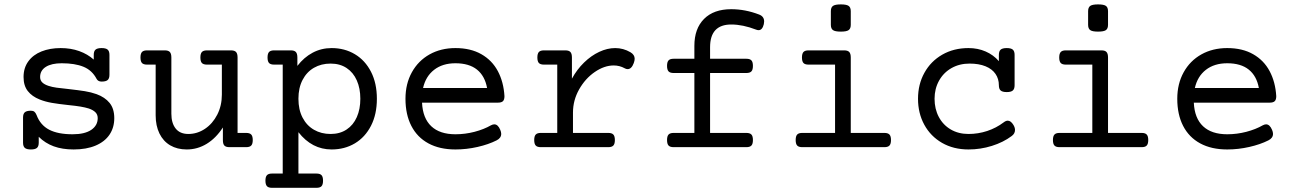

<svg xmlns="http://www.w3.org/2000/svg" viewBox="-20 -686 6036 895"><path d="M490.2 -430.2V-337.4Q490.2 -320.3 481.9 -313Q473.6 -305.7 453.6 -305.7Q437 -305.7 430.2 -318.4Q409.2 -358.4 369.1 -374.8Q329.1 -391.1 267.6 -391.1Q220.2 -391.1 193.6 -374.3Q167 -357.4 167 -327.1Q167 -311.5 177 -301.8Q187 -292 206.5 -285.6Q222.7 -280.3 243.9 -277.3Q265.1 -274.4 298.8 -271Q346.2 -265.6 375.2 -261Q404.3 -256.3 430.2 -247.1Q469.2 -232.9 491 -206.1Q512.7 -179.2 512.7 -135.3Q512.7 -91.3 490.5 -58.3Q468.3 -25.4 425.5 -7.3Q382.8 10.7 323.2 10.7Q270.5 10.7 230.5 -3.9Q190.4 -18.6 160.6 -48.3V-21Q160.6 -3.9 152.3 3.4Q144 10.7 124 10.7Q104 10.7 95.7 3.4Q87.4 -3.9 87.4 -21V-138.2Q87.4 -155.3 95.7 -162.6Q104 -169.9 124 -169.9Q134.3 -169.9 140.1 -165.3Q146 -160.6 150.4 -149.9Q168 -103 209 -81.5Q250 -60.1 318.4 -60.1Q375 -60.1 405.3 -80.6Q435.5 -101.1 435.5 -135.3Q435.5 -151.9 424.8 -162.6Q414.1 -173.3 394 -180.2Q377 -185.5 354.7 -189.2Q332.5 -192.9 298.3 -196.3Q252.4 -201.2 221.7 -206.5Q190.9 -211.9 165 -222.2Q129.4 -236.3 109.6 -261.5Q89.8 -286.6 89.8 -327.1Q89.8 -369.6 112.1 -400.1Q134.3 -430.7 173.6 -446.3Q212.9 -461.9 262.7 -461.9Q310.1 -461.9 349.4 -447.8Q388.7 -433.6 417 -408.2V-430.2Q417 -447.3 425.3 -454.6Q433.6 -461.9 453.6 -461.9Q473.6 -461.9 481.9 -454.6Q490.2 -447.3 490.2 -430.2Z M1087.4 -418V-66.4H1127.4Q1144 -66.4 1151.1 -58.8Q1158.2 -51.3 1158.2 -33.2Q1158.2 -15.1 1151.1 -7.6Q1144 0 1127.4 0H1049.8Q1033.2 0 1026.1 -7.3Q1019 -14.6 1019 -32.7V-91.8Q986.8 -42 943.6 -15.6Q900.4 10.7 850.6 10.7Q806.2 10.7 773.4 -8.5Q740.7 -27.8 723.1 -64Q705.6 -100.1 705.6 -148.4V-384.8H665.5Q648.9 -384.8 641.8 -392.3Q634.8 -399.9 634.8 -418Q634.8 -436 641.8 -443.6Q648.9 -451.2 665.5 -451.2H748Q764.6 -451.2 771.7 -443.6Q778.8 -436 778.8 -418V-155.8Q778.8 -112.3 798.8 -86.9Q818.8 -61.5 857.9 -61.5Q899.4 -61.5 935.3 -85.4Q971.2 -109.4 992.7 -151.4Q1014.2 -193.4 1014.2 -245.1V-384.8H944.8Q928.2 -384.8 921.1 -392.3Q914.1 -399.9 914.1 -418Q914.1 -436 921.1 -443.6Q928.2 -451.2 944.8 -451.2H1056.6Q1073.2 -451.2 1080.3 -443.6Q1087.4 -436 1087.4 -418Z M1736.8 -225.6Q1736.8 -153.3 1709.5 -99.9Q1682.1 -46.4 1634.3 -17.8Q1586.4 10.7 1525.9 10.7Q1434.1 10.7 1371.1 -69.8V123H1455.1Q1471.7 123 1478.8 130.6Q1485.8 138.2 1485.8 156.2Q1485.8 174.3 1478.8 181.9Q1471.7 189.5 1455.1 189.5H1248Q1231.4 189.5 1224.4 181.9Q1217.3 174.3 1217.3 156.2Q1217.3 138.2 1224.4 130.6Q1231.4 123 1248 123H1297.9V-384.8H1257.8Q1241.2 -384.8 1234.1 -392.3Q1227.1 -399.9 1227.1 -418Q1227.1 -436 1234.1 -443.6Q1241.2 -451.2 1257.8 -451.2H1335.4Q1352.1 -451.2 1359.1 -443.6Q1366.2 -436 1366.2 -418V-378.9Q1397 -418.9 1437.5 -440.4Q1478 -461.9 1525.9 -461.9Q1586.4 -461.9 1634.3 -433.3Q1682.1 -404.8 1709.5 -351.3Q1736.8 -297.9 1736.8 -225.6ZM1371.1 -225.6Q1371.1 -174.8 1390.4 -137.7Q1409.7 -100.6 1443.6 -81.1Q1477.5 -61.5 1521 -61.5Q1564.5 -61.5 1595.7 -82.3Q1627 -103 1643.3 -140.1Q1659.7 -177.2 1659.7 -225.6Q1659.7 -273.9 1643.3 -311Q1627 -348.1 1595.7 -368.9Q1564.5 -389.6 1521 -389.6Q1477.5 -389.6 1443.6 -370.1Q1409.7 -350.6 1390.4 -313.5Q1371.1 -276.4 1371.1 -225.6Z M2331.5 -237.8Q2331.5 -221.2 2324.5 -214.4Q2317.4 -207.5 2300.8 -207.5H1947.3Q1950.7 -134.8 1990.5 -97.4Q2030.3 -60.1 2103 -60.1Q2147.9 -60.1 2191.9 -71.5Q2235.8 -83 2269 -102.1Q2277.3 -106.4 2284.2 -106.4Q2301.3 -106.4 2312 -80.6Q2316.4 -70.3 2316.4 -62Q2316.4 -42.5 2294.9 -31.7Q2257.3 -12.7 2206.1 -1Q2154.8 10.7 2103 10.7Q2029.3 10.7 1977.1 -17.6Q1924.8 -45.9 1897.5 -99.1Q1870.1 -152.3 1870.1 -225.6Q1870.1 -295.4 1899.9 -349.1Q1929.7 -402.8 1982.4 -432.4Q2035.2 -461.9 2103 -461.9Q2173.8 -461.9 2223.9 -433.3Q2273.9 -404.8 2300.8 -354.2Q2327.6 -303.7 2331.5 -237.8ZM1952.1 -275.9H2250.5Q2240.2 -332 2203.4 -361.6Q2166.5 -391.1 2103 -391.1Q2043 -391.1 2003.7 -360.6Q1964.4 -330.1 1952.1 -275.9Z M2918.9 -442.4Q2938.5 -430.7 2938.5 -412.1Q2938.5 -403.3 2934.1 -391.6Q2923.8 -363.8 2905.8 -363.8Q2898.4 -363.8 2892.1 -367.7Q2868.2 -380.9 2840.8 -380.9Q2796.9 -380.9 2752.4 -350.3Q2708 -319.8 2679.4 -269Q2650.9 -218.3 2650.9 -161.1V-66.4H2815.4Q2832 -66.4 2839.1 -58.8Q2846.2 -51.3 2846.2 -33.2Q2846.2 -15.1 2839.1 -7.6Q2832 0 2815.4 0H2501Q2484.4 0 2477.3 -7.6Q2470.2 -15.1 2470.2 -33.2Q2470.2 -51.3 2477.3 -58.8Q2484.4 -66.4 2501 -66.4H2577.6V-384.8H2515.6Q2499 -384.8 2491.9 -392.3Q2484.9 -399.9 2484.9 -418Q2484.9 -436 2491.9 -443.6Q2499 -451.2 2515.6 -451.2H2615.2Q2631.8 -451.2 2638.9 -443.6Q2646 -436 2646 -418V-319.3Q2669.4 -362.3 2702.6 -394.5Q2735.8 -426.8 2773.4 -444.3Q2811 -461.9 2847.7 -461.9Q2885.7 -461.9 2918.9 -442.4Z M3518.6 -618.2Q3542 -609.4 3542 -585.9Q3542 -580.6 3540.5 -573.2Q3533.7 -545.4 3516.1 -545.4Q3510.7 -545.4 3504.4 -547.9Q3442.4 -571.8 3388.7 -571.8Q3290 -571.8 3290 -465.8V-412.1H3459Q3475.6 -412.1 3482.7 -404.5Q3489.7 -397 3489.7 -378.9Q3489.7 -360.8 3482.7 -353.3Q3475.6 -345.7 3459 -345.7H3290V-66.4H3459Q3475.6 -66.4 3482.7 -58.8Q3489.7 -51.3 3489.7 -33.2Q3489.7 -15.1 3482.7 -7.6Q3475.6 0 3459 0H3120.1Q3103.5 0 3096.4 -7.6Q3089.4 -15.1 3089.4 -33.2Q3089.4 -51.3 3096.4 -58.8Q3103.5 -66.4 3120.1 -66.4H3216.8V-345.7H3120.1Q3103.5 -345.7 3096.4 -353.3Q3089.4 -360.8 3089.4 -378.9Q3089.4 -397 3096.4 -404.5Q3103.5 -412.1 3120.1 -412.1H3216.8V-472.2Q3216.8 -552.7 3262 -597.9Q3307.1 -643.1 3388.7 -643.1Q3454.1 -643.1 3518.6 -618.2Z M3945.8 -418V-66.4H4102.5Q4119.1 -66.4 4126.2 -58.8Q4133.3 -51.3 4133.3 -33.2Q4133.3 -15.1 4126.2 -7.6Q4119.1 0 4102.5 0H3719.7Q3703.1 0 3696 -7.6Q3689 -15.1 3689 -33.2Q3689 -51.3 3696 -58.8Q3703.1 -66.4 3719.7 -66.4H3872.6V-384.8H3749Q3732.4 -384.8 3725.3 -392.3Q3718.3 -399.9 3718.3 -418Q3718.3 -436 3725.3 -443.6Q3732.4 -451.2 3749 -451.2H3915Q3931.6 -451.2 3938.7 -443.6Q3945.8 -436 3945.8 -418ZM3945.8 -633.8V-570.3Q3945.8 -552.7 3936 -545.7Q3926.3 -538.6 3899.4 -538.6Q3872.6 -538.6 3862.8 -545.7Q3853 -552.7 3853 -570.3V-633.8Q3853 -651.4 3862.8 -658.4Q3872.6 -665.5 3899.4 -665.5Q3926.3 -665.5 3936 -658.4Q3945.8 -651.4 3945.8 -633.8Z M4709.5 -430.2V-288.6Q4709.5 -271.5 4701.2 -264.2Q4692.9 -256.8 4672.9 -256.8Q4652.8 -256.8 4644.5 -264.2Q4636.2 -271.5 4636.2 -288.6Q4636.2 -318.4 4620.6 -341.3Q4605 -364.3 4574 -377Q4543 -389.6 4499.5 -389.6Q4452.6 -389.6 4415.5 -368.7Q4378.4 -347.7 4357.4 -310.1Q4336.4 -272.5 4336.4 -225.6Q4336.4 -178.2 4356.2 -140.9Q4376 -103.5 4411.9 -82.5Q4447.8 -61.5 4494.6 -61.5Q4539.6 -61.5 4581.8 -75.4Q4624 -89.4 4658.7 -115.7Q4668.9 -123.5 4677.7 -123.5Q4691.9 -123.5 4704.1 -103.5Q4711.4 -91.3 4711.4 -80.1Q4711.4 -63 4695.8 -51.8Q4656.7 -22.5 4603.5 -5.9Q4550.3 10.7 4494.6 10.7Q4424.8 10.7 4371.3 -20Q4317.9 -50.8 4288.6 -104.5Q4259.3 -158.2 4259.3 -225.6Q4259.3 -293 4289.1 -346.7Q4318.8 -400.4 4372.3 -431.2Q4425.8 -461.9 4494.6 -461.9Q4538.1 -461.9 4574.5 -446Q4610.8 -430.2 4636.2 -400.9V-430.2Q4636.2 -447.3 4644.5 -454.6Q4652.8 -461.9 4672.9 -461.9Q4692.9 -461.9 4701.2 -454.6Q4709.5 -447.3 4709.5 -430.2Z M5145 -418V-66.4H5301.8Q5318.4 -66.4 5325.4 -58.8Q5332.5 -51.3 5332.5 -33.2Q5332.5 -15.1 5325.4 -7.6Q5318.4 0 5301.8 0H4918.9Q4902.3 0 4895.3 -7.6Q4888.2 -15.1 4888.2 -33.2Q4888.2 -51.3 4895.3 -58.8Q4902.3 -66.4 4918.9 -66.4H5071.8V-384.8H4948.2Q4931.6 -384.8 4924.6 -392.3Q4917.5 -399.9 4917.5 -418Q4917.5 -436 4924.6 -443.6Q4931.6 -451.2 4948.2 -451.2H5114.3Q5130.9 -451.2 5137.9 -443.6Q5145 -436 5145 -418ZM5145 -633.8V-570.3Q5145 -552.7 5135.3 -545.7Q5125.5 -538.6 5098.6 -538.6Q5071.8 -538.6 5062 -545.7Q5052.2 -552.7 5052.2 -570.3V-633.8Q5052.2 -651.4 5062 -658.4Q5071.8 -665.5 5098.6 -665.5Q5125.5 -665.5 5135.3 -658.4Q5145 -651.4 5145 -633.8Z M5929.2 -237.8Q5929.2 -221.2 5922.1 -214.4Q5915 -207.5 5898.4 -207.5H5544.9Q5548.3 -134.8 5588.1 -97.4Q5627.9 -60.1 5700.7 -60.1Q5745.6 -60.1 5789.6 -71.5Q5833.5 -83 5866.7 -102.1Q5875 -106.4 5881.8 -106.4Q5898.9 -106.4 5909.7 -80.6Q5914.1 -70.3 5914.1 -62Q5914.1 -42.5 5892.6 -31.7Q5855 -12.7 5803.7 -1Q5752.4 10.7 5700.7 10.7Q5627 10.7 5574.7 -17.6Q5522.5 -45.9 5495.1 -99.1Q5467.8 -152.3 5467.8 -225.6Q5467.8 -295.4 5497.6 -349.1Q5527.3 -402.8 5580.1 -432.4Q5632.8 -461.9 5700.7 -461.9Q5771.5 -461.9 5821.5 -433.3Q5871.6 -404.8 5898.4 -354.2Q5925.3 -303.7 5929.2 -237.8ZM5549.8 -275.9H5848.1Q5837.9 -332 5801 -361.6Q5764.2 -391.1 5700.7 -391.1Q5640.6 -391.1 5601.3 -360.6Q5562 -330.1 5549.8 -275.9Z"/></svg>

Font: Courier Prime
Style: Regular
Weight: 400
Designer: Alan Dague-Greene, Quote-Unquote Apps
Foundry: Quote-Unquote Apps
Version: Version 3.018